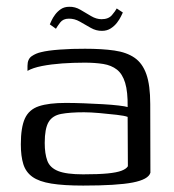

<svg xmlns="http://www.w3.org/2000/svg" viewBox="-20 -551 523 577"><path d="M229.9 6.7Q171.2 6.7 134.4 0.7Q97.5 -5.2 77.5 -19.5Q57.6 -33.7 50.1 -57.7Q42.6 -81.7 42.6 -117.2Q42.6 -168.2 54.9 -195.1Q67.3 -222 96.9 -231.8Q126.6 -241.7 177.2 -241.7Q202.4 -241.7 231.7 -240.6Q261 -239.5 288.7 -237.9Q316.4 -236.3 336.6 -233.9Q356.8 -231.5 363.6 -229.3Q364.3 -275.2 356.1 -302.1Q347.9 -328.9 331.4 -341.8Q314.8 -354.8 290.2 -358.8Q265.5 -362.7 234.1 -362.7Q200.5 -362.7 167.1 -360.4Q133.7 -358 106 -352.6Q78.3 -347.1 62.6 -338V-353Q62.6 -373.6 75.5 -382.3Q88.3 -391 103.7 -394.3Q123 -399.3 159.7 -402Q196.3 -404.7 235.6 -404.5Q286.6 -404.5 323.5 -399.2Q360.5 -393.9 384.4 -377.4Q408.3 -360.9 419.9 -327.8Q431.5 -294.8 431.5 -238.5L432 -31.9Q426.1 -11.7 378.9 -2.5Q331.7 6.7 229.9 6.7ZM229.7 -27.1Q276.1 -27.1 303.5 -29.8Q331 -32.5 345.3 -38Q359.5 -43.4 364.3 -51.4L363.6 -199.7Q354.8 -203.2 330.5 -206Q306.2 -208.9 279.1 -211.2Q252 -213.6 232.6 -213.6Q190 -213.6 163.7 -208.6Q137.4 -203.6 125.9 -184Q114.4 -164.3 114.4 -121.6Q114.4 -89 122.2 -68Q130 -46.9 154.7 -37Q179.4 -27.1 229.7 -27.1ZM286.5 -458.3Q268.9 -458 252.7 -467.3Q236.6 -476.6 220 -486Q203.5 -495.4 186.7 -494.9Q169.7 -494.9 160.9 -483.4Q152.1 -471.8 148.1 -464.6L129.7 -477.8Q131.2 -480.8 134.8 -489.1Q138.5 -497.4 145.6 -507Q152.8 -516.7 163.1 -523.7Q173.4 -530.6 188.2 -530.6Q205.7 -531.1 221.9 -521.5Q238.1 -511.8 253.9 -502.6Q269.6 -493.3 285.2 -493.3Q306 -493.3 316.5 -505.7Q327 -518.1 330.8 -525.6L349.2 -513.4Q347.7 -510.5 343.6 -501.8Q339.5 -493.1 331.8 -483Q324.1 -472.9 312.8 -465.6Q301.5 -458.3 286.5 -458.3Z"/></svg>

Font: Genos Thin
Style: Regular
Weight: 100
Designer: Robert E. Leuschke
Foundry: Robert E. Leuschke
Version: Version 1.010